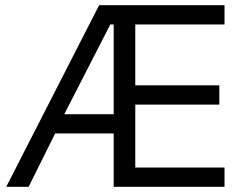

<svg xmlns="http://www.w3.org/2000/svg" viewBox="-20 -718 947 738"><path d="M417 -205H192L90 0H4L361 -698H843V-624H500V-390H823V-316H500V-74H843V0H417ZM404 -624 227 -279H417V-624Z"/></svg>

Font: IBM Plex Sans Arabic
Style: Regular
Weight: 400
Designer: Mike Abbink, Paul van der Laan, Pieter van Rosmalen, Wael Morcos, Khajak Apelian
Foundry: Bold Monday
Version: Version 1.1